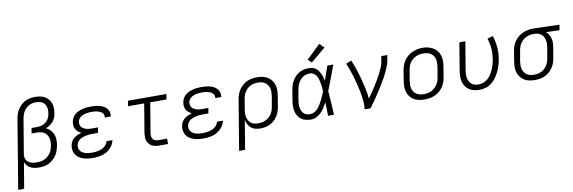

<svg xmlns="http://www.w3.org/2000/svg" viewBox="-63 -1312 6135 2054"><g transform="rotate(-10 3005.0 -284.5)"><path d="M1 205 125 -543Q129 -570 138 -596Q147 -622 162 -646Q177 -670 198.5 -689.5Q220 -709 245.5 -721.5Q271 -734 298 -738.5Q325 -743 352 -743Q379 -743 405.5 -738Q432 -733 454.5 -720.5Q477 -708 494 -688Q511 -668 519.5 -643.5Q528 -619 529 -592Q530 -565 525 -537Q522 -514 513.5 -491Q505 -468 488.5 -448.5Q472 -429 451 -415Q430 -401 407 -392Q433 -381 453.5 -360.5Q474 -340 485 -313Q496 -286 497 -255.5Q498 -225 493 -194Q488 -168 479.5 -141Q471 -114 455.5 -90Q440 -66 418.5 -46Q397 -26 371 -13.5Q345 -1 317.5 3.5Q290 8 264 8Q239 8 215.5 4Q192 0 171.5 -10.5Q151 -21 136 -38.5Q121 -56 113 -77L66 205ZM249 -50Q270 -50 291 -53Q312 -56 332.5 -65.5Q353 -75 370 -90Q387 -105 399.5 -123.5Q412 -142 418.5 -163Q425 -184 429 -204Q432 -225 432 -245.5Q432 -266 426.5 -285Q421 -304 409.5 -320Q398 -336 381.5 -346Q365 -356 345 -360Q325 -364 304 -364H247L256 -422H314Q330 -422 347.5 -424.5Q365 -427 381.5 -434Q398 -441 412 -452.5Q426 -464 436.5 -479Q447 -494 452.5 -510.5Q458 -527 461 -544Q466 -571 462.5 -598.5Q459 -626 443.5 -646.5Q428 -667 403 -676Q378 -685 351 -685Q331 -685 311 -681Q291 -677 273 -667Q255 -657 240 -642Q225 -627 214.5 -609Q204 -591 198 -572Q192 -553 189 -533L127 -162Q124 -145 126 -128.5Q128 -112 136 -98Q144 -84 156.5 -75Q169 -66 184 -60Q199 -54 215.5 -52Q232 -50 249 -50Z M850 8Q823 8 796.5 5Q770 2 746 -6Q722 -14 700.5 -27.5Q679 -41 665 -62Q651 -83 646 -109Q641 -135 646 -161Q649 -183 660 -204Q671 -225 689.5 -239.5Q708 -254 729.5 -263.5Q751 -273 774 -279Q755 -287 739.5 -299.5Q724 -312 714 -329Q704 -346 701.5 -367Q699 -388 703 -409Q706 -431 717.5 -452Q729 -473 747 -488.5Q765 -504 787 -513.5Q809 -523 831 -528.5Q853 -534 875.5 -536Q898 -538 920 -538Q944 -538 967 -536Q990 -534 1012 -528.5Q1034 -523 1054 -512.5Q1074 -502 1088.5 -486.5Q1103 -471 1110 -449Q1117 -427 1114 -404Q1113 -402 1112.5 -399.5Q1112 -397 1112 -396H1047Q1048 -397 1048 -398Q1048 -399 1048 -400Q1051 -415 1045.5 -428.5Q1040 -442 1029.5 -451Q1019 -460 1006 -465.5Q993 -471 979 -474.5Q965 -478 950 -479Q935 -480 920 -480Q905 -480 889.5 -479Q874 -478 859 -475Q844 -472 829 -466.5Q814 -461 800.5 -451.5Q787 -442 778 -428Q769 -414 766 -399Q764 -383 767.5 -368Q771 -353 780.5 -341.5Q790 -330 803.5 -323Q817 -316 831.5 -311.5Q846 -307 862 -306Q878 -305 894 -305H957L947 -247H885Q867 -247 850 -245.5Q833 -244 815 -240.5Q797 -237 780 -230.5Q763 -224 747.5 -213.5Q732 -203 722.5 -187Q713 -171 710 -154Q707 -136 711 -119.5Q715 -103 725.5 -90.5Q736 -78 750.5 -70Q765 -62 781.5 -57.5Q798 -53 815 -51.5Q832 -50 850 -50Q867 -50 884 -51.5Q901 -53 918 -57Q935 -61 951.5 -67.5Q968 -74 982.5 -85Q997 -96 1007.5 -111Q1018 -126 1022 -144H1086Q1079 -106 1054 -74.5Q1029 -43 995 -24Q961 -5 923.5 1.5Q886 8 850 8Z M1571 0Q1549 0 1528.5 -3.5Q1508 -7 1490 -16.5Q1472 -26 1459.5 -41.5Q1447 -57 1440.5 -76.5Q1434 -96 1434 -117Q1434 -138 1437 -159L1489 -472H1313L1323 -530H1740L1731 -472H1555L1501 -150Q1498 -132 1499.5 -114.5Q1501 -97 1510.5 -83.5Q1520 -70 1536.5 -64Q1553 -58 1571 -58H1665V0Z M2050 8Q2023 8 1996.5 5Q1970 2 1946 -6Q1922 -14 1900.5 -27.5Q1879 -41 1865 -62Q1851 -83 1846 -109Q1841 -135 1846 -161Q1849 -183 1860 -204Q1871 -225 1889.5 -239.5Q1908 -254 1929.5 -263.5Q1951 -273 1974 -279Q1955 -287 1939.5 -299.5Q1924 -312 1914 -329Q1904 -346 1901.5 -367Q1899 -388 1903 -409Q1906 -431 1917.5 -452Q1929 -473 1947 -488.5Q1965 -504 1987 -513.5Q2009 -523 2031 -528.5Q2053 -534 2075.5 -536Q2098 -538 2120 -538Q2144 -538 2167 -536Q2190 -534 2212 -528.5Q2234 -523 2254 -512.5Q2274 -502 2288.5 -486.5Q2303 -471 2310 -449Q2317 -427 2314 -404Q2313 -402 2312.5 -399.5Q2312 -397 2312 -396H2247Q2248 -397 2248 -398Q2248 -399 2248 -400Q2251 -415 2245.5 -428.5Q2240 -442 2229.5 -451Q2219 -460 2206 -465.5Q2193 -471 2179 -474.5Q2165 -478 2150 -479Q2135 -480 2120 -480Q2105 -480 2089.5 -479Q2074 -478 2059 -475Q2044 -472 2029 -466.5Q2014 -461 2000.5 -451.5Q1987 -442 1978 -428Q1969 -414 1966 -399Q1964 -383 1967.5 -368Q1971 -353 1980.5 -341.5Q1990 -330 2003.5 -323Q2017 -316 2031.5 -311.5Q2046 -307 2062 -306Q2078 -305 2094 -305H2157L2147 -247H2085Q2067 -247 2050 -245.5Q2033 -244 2015 -240.5Q1997 -237 1980 -230.5Q1963 -224 1947.5 -213.5Q1932 -203 1922.5 -187Q1913 -171 1910 -154Q1907 -136 1911 -119.5Q1915 -103 1925.5 -90.5Q1936 -78 1950.5 -70Q1965 -62 1981.5 -57.5Q1998 -53 2015 -51.5Q2032 -50 2050 -50Q2067 -50 2084 -51.5Q2101 -53 2118 -57Q2135 -61 2151.5 -67.5Q2168 -74 2182.5 -85Q2197 -96 2207.5 -111Q2218 -126 2222 -144H2286Q2279 -106 2254 -74.5Q2229 -43 2195 -24Q2161 -5 2123.5 1.5Q2086 8 2050 8Z M2401 205 2491 -338Q2495 -365 2504.5 -391.5Q2514 -418 2530 -442Q2546 -466 2568.5 -485.5Q2591 -505 2617 -517Q2643 -529 2670.5 -533.5Q2698 -538 2725 -538Q2755 -538 2785 -532Q2815 -526 2839.5 -511Q2864 -496 2881.5 -473Q2899 -450 2907.5 -422Q2916 -394 2915.5 -363.5Q2915 -333 2910 -302L2892 -192Q2888 -166 2879.5 -140Q2871 -114 2856 -90Q2841 -66 2819.5 -46.5Q2798 -27 2773 -14.5Q2748 -2 2721.5 3Q2695 8 2668 8Q2640 8 2614 1.5Q2588 -5 2568 -21.5Q2548 -38 2536 -61Q2524 -84 2518 -109L2466 205ZM2653 -50Q2674 -50 2694.5 -53.5Q2715 -57 2734.5 -66.5Q2754 -76 2771 -90.5Q2788 -105 2799.5 -123Q2811 -141 2818 -161Q2825 -181 2828 -202L2847 -312Q2850 -333 2850.5 -354Q2851 -375 2846 -395Q2841 -415 2830 -432Q2819 -449 2802.5 -460Q2786 -471 2765.5 -475.5Q2745 -480 2724 -480Q2704 -480 2683.5 -476.5Q2663 -473 2644 -463.5Q2625 -454 2609 -439Q2593 -424 2582 -406Q2571 -388 2564.5 -368.5Q2558 -349 2555 -329L2538 -225Q2534 -204 2533 -182.5Q2532 -161 2536 -141Q2540 -121 2550 -103Q2560 -85 2575.5 -72.5Q2591 -60 2611.5 -55Q2632 -50 2653 -50Z M3219 8Q3190 8 3162 1.5Q3134 -5 3112 -21.5Q3090 -38 3076 -62Q3062 -86 3056 -113Q3050 -140 3051 -169.5Q3052 -199 3057 -228L3075 -338Q3079 -364 3087 -389Q3095 -414 3109 -438Q3123 -462 3143 -481.5Q3163 -501 3187 -514.5Q3211 -528 3237.5 -533Q3264 -538 3290 -538Q3310 -538 3330 -532Q3350 -526 3365.5 -514Q3381 -502 3392 -486Q3403 -470 3411.5 -452Q3420 -434 3425.5 -414.5Q3431 -395 3435 -376Q3448 -414 3461.5 -452.5Q3475 -491 3489 -530H3554Q3528 -462 3503 -394Q3478 -326 3451 -259Q3457 -194 3460.5 -129.5Q3464 -65 3468 0H3403Q3402 -37 3401.5 -73.5Q3401 -110 3400 -147Q3385 -119 3368 -92.5Q3351 -66 3328.5 -43Q3306 -20 3277.5 -6Q3249 8 3219 8ZM3219 -50Q3243 -50 3265 -62.5Q3287 -75 3303.5 -94Q3320 -113 3333 -134.5Q3346 -156 3357 -178Q3368 -200 3377.5 -222.5Q3387 -245 3396 -268Q3395 -290 3392.5 -312Q3390 -334 3386.5 -355.5Q3383 -377 3377 -398.5Q3371 -420 3360 -438Q3349 -456 3330.5 -468Q3312 -480 3290 -480Q3271 -480 3252 -475.5Q3233 -471 3216 -460.5Q3199 -450 3185.5 -434.5Q3172 -419 3162.5 -401.5Q3153 -384 3147.5 -365.5Q3142 -347 3139 -328L3120 -218Q3117 -199 3116 -179Q3115 -159 3118 -140Q3121 -121 3128.5 -104Q3136 -87 3149 -74Q3162 -61 3180.5 -55.5Q3199 -50 3219 -50ZM3332 -591 3293 -629 3444 -774 3492 -726Z M3800 0Q3806 -34 3804 -68Q3802 -102 3797 -135.5Q3792 -169 3785.5 -201.5Q3779 -234 3771 -266Q3763 -298 3754.5 -329.5Q3746 -361 3736 -392.5Q3726 -424 3715 -454.5Q3704 -485 3691 -515L3750 -538Q3772 -487 3789.5 -434Q3807 -381 3821.5 -327Q3836 -273 3848 -217.5Q3860 -162 3865 -106Q3886 -135 3906.5 -164.5Q3927 -194 3946 -224Q3965 -254 3983 -284.5Q4001 -315 4017.5 -347Q4034 -379 4047.5 -411Q4061 -443 4066 -477L4075 -530H4140L4131 -477Q4126 -445 4113.5 -413Q4101 -381 4086.5 -350.5Q4072 -320 4055 -290Q4038 -260 4020 -230.5Q4002 -201 3983.5 -171.5Q3965 -142 3945.5 -113.5Q3926 -85 3906 -56.5Q3886 -28 3865 0Z M4451 8Q4420 8 4390.5 2Q4361 -4 4336 -18.5Q4311 -33 4293.5 -56.5Q4276 -80 4267.5 -108Q4259 -136 4259.5 -166.5Q4260 -197 4265 -228L4283 -338Q4288 -366 4297.5 -393Q4307 -420 4323.5 -444Q4340 -468 4363.5 -487Q4387 -506 4414 -517.5Q4441 -529 4468.5 -535Q4496 -541 4524 -541Q4555 -541 4584.5 -533.5Q4614 -526 4639 -511.5Q4664 -497 4681.5 -474Q4699 -451 4707.5 -422.5Q4716 -394 4716 -363.5Q4716 -333 4710 -302L4692 -192Q4688 -164 4678 -137Q4668 -110 4651.5 -86Q4635 -62 4611.5 -43Q4588 -24 4561 -12.5Q4534 -1 4506 3.5Q4478 8 4451 8ZM4452 -50Q4473 -50 4493.5 -53.5Q4514 -57 4533.5 -66Q4553 -75 4570 -90Q4587 -105 4599 -123Q4611 -141 4618 -161Q4625 -181 4628 -202L4647 -312Q4650 -333 4650.5 -354.5Q4651 -376 4646 -396Q4641 -416 4629.5 -433Q4618 -450 4601 -460.5Q4584 -471 4563 -475.5Q4542 -480 4521 -480Q4500 -480 4479.5 -476Q4459 -472 4440 -463Q4421 -454 4404 -439.5Q4387 -425 4375.5 -407Q4364 -389 4357 -369Q4350 -349 4347 -328L4328 -218Q4325 -197 4324.5 -175.5Q4324 -154 4329 -134.5Q4334 -115 4345 -98Q4356 -81 4373 -70Q4390 -59 4410.5 -54.5Q4431 -50 4452 -50Z M5046 8Q5016 8 4987.5 1Q4959 -6 4936 -21.5Q4913 -37 4897 -60.5Q4881 -84 4874 -111Q4867 -138 4867.5 -168Q4868 -198 4873 -228L4923 -530H4988L4936 -218Q4933 -198 4932.5 -177.5Q4932 -157 4936 -138Q4940 -119 4949 -102Q4958 -85 4973 -73Q4988 -61 5007.5 -55.5Q5027 -50 5047 -50Q5074 -50 5101 -60Q5128 -70 5149.5 -89.5Q5171 -109 5186.5 -133.5Q5202 -158 5213 -184Q5224 -210 5231.5 -236.5Q5239 -263 5243 -290Q5253 -349 5248.5 -405.5Q5244 -462 5226 -516L5287 -534Q5307 -473 5312.5 -409.5Q5318 -346 5307 -281Q5301 -246 5291 -213Q5281 -180 5265.5 -147.5Q5250 -115 5228.5 -85.5Q5207 -56 5178 -33.5Q5149 -11 5114.5 -1.5Q5080 8 5046 8Z M5650 8Q5620 8 5590 2Q5560 -4 5535.5 -19Q5511 -34 5493.5 -57Q5476 -80 5467.5 -108Q5459 -136 5459.5 -166.5Q5460 -197 5465 -228L5483 -338Q5487 -365 5496.5 -391Q5506 -417 5522.5 -440.5Q5539 -464 5561.5 -483Q5584 -502 5610 -513.5Q5636 -525 5663 -531.5Q5690 -538 5717 -538Q5721 -538 5725 -538Q5729 -538 5733 -538L6010 -530L6001 -472L5854 -476Q5872 -462 5884 -442Q5896 -422 5902 -399Q5908 -376 5907.5 -351.5Q5907 -327 5902 -302L5884 -192Q5880 -165 5870.5 -138.5Q5861 -112 5845 -88Q5829 -64 5806.5 -44.5Q5784 -25 5758 -13Q5732 -1 5704.5 3.5Q5677 8 5650 8ZM5651 -50Q5671 -50 5691.5 -53.5Q5712 -57 5731 -66.5Q5750 -76 5766 -91Q5782 -106 5793 -124Q5804 -142 5810.5 -162Q5817 -182 5820 -202L5839 -312Q5842 -331 5843 -351Q5844 -371 5840 -390Q5836 -409 5827.5 -425.5Q5819 -442 5805 -454Q5791 -466 5772.5 -472.5Q5754 -479 5735 -480H5723Q5720 -480 5717.5 -480Q5715 -480 5712 -480Q5693 -480 5673 -475Q5653 -470 5634.5 -460.5Q5616 -451 5600.5 -436.5Q5585 -422 5574 -404.5Q5563 -387 5556.5 -367.5Q5550 -348 5547 -328L5528 -218Q5525 -197 5524.5 -176Q5524 -155 5529 -135Q5534 -115 5545 -98Q5556 -81 5572.5 -70Q5589 -59 5609.5 -54.5Q5630 -50 5651 -50Z"/></g></svg>

Font: Iosevka Curly LtExObl
Style: Regular
Weight: 300
Width: 7
Italic angle: -9°
Monospace: yes
Designer: Belleve Invis
Foundry: Belleve Invis
Version: Version 11.1.0; ttfautohint (v1.8.3)